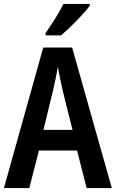

<svg xmlns="http://www.w3.org/2000/svg" viewBox="-20 -957 589 977"><path d="M437 -928V-937H303C281 -892 246 -838 212 -789V-777H291C337 -816 409 -889 437 -928ZM421 0H549L347 -715H200L0 0H129L178 -191H372ZM299 -496 349 -296H201L250 -497C258 -533 269 -582 274 -617C280 -583 291 -534 299 -496Z"/></svg>

Font: Noto Sans Armenian Condensed SemiBold
Style: Regular
Weight: 600
Width: 3
Designer: Monotype Design Team
Foundry: Monotype Imaging Inc.
Version: Version 2.008